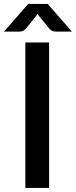

<svg xmlns="http://www.w3.org/2000/svg" viewBox="-40 -930 376 950"><path d="M203 0H85.5V-720H203ZM316 -773.5H238Q231 -773.5 221.5 -776Q212 -778.5 202 -791L152.5 -851.5Q148.5 -857 146 -861.5Q143.5 -857 139.5 -851.5L90 -791Q80 -778.5 70.5 -776Q61 -773.5 54 -773.5H-20.5L99.5 -910.5H196Z"/></svg>

Font: Lato 2
Style: Regular
Weight: 600
Designer: Lukasz Dziedzic with Adam Twardoch and Botio Nikoltchev
Foundry: tyPoland Lukasz Dziedzic
Version: Version 2.015; 2015-08-06; http://www.latofonts.com/